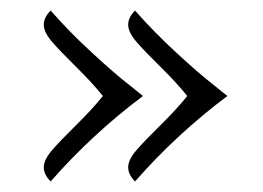

<svg xmlns="http://www.w3.org/2000/svg" viewBox="-20 -403 498 364"><path d="M236 -59Q223 -72 223 -86Q223 -100 238.5 -118Q254 -136 284.5 -166Q315 -196 335 -221Q315 -246 284.5 -276Q254 -306 238.5 -324Q223 -342 223 -356Q223 -370 236 -383Q271 -343 315 -302.5Q359 -262 385 -242L411 -221Q315 -149 236 -59ZM76 -59Q63 -72 63 -86Q63 -100 78.5 -118Q94 -136 124.5 -166Q155 -196 175 -221Q155 -246 124.5 -276Q94 -306 78.5 -324Q63 -342 63 -356Q63 -370 76 -383Q111 -343 155 -302.5Q199 -262 225 -242L251 -221Q155 -149 76 -59Z"/></svg>

Font: Sedan SC
Style: Regular
Weight: 400
Designer: Sebastian Salazar
Foundry: Sebastian Salazar
Version: Version 1.001